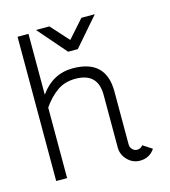

<svg xmlns="http://www.w3.org/2000/svg" viewBox="-94 -666 661 747"><g transform="rotate(-15 237.0 -292.0)"><path d="M257 -476H218L119 -590H173L238 -518L302 -590H356ZM308 -278Q308 -367 218 -367Q175 -367 145 -346Q113 -324 87 -286V-2H43V-583H87V-338Q137 -409 218 -409Q352 -409 352 -280V-66Q352 -55 360 -46.5Q368 -38 379 -38Q394 -38 402 -50L439 -26Q418 6 379 6Q350 6 329 -15.5Q308 -37 308 -66Z"/></g></svg>

Font: Bhavuka
Style: Regular
Weight: 400
Version: 2.94.0; ttfautohint (v1.2) -l 7 -r 28 -G 50 -x 13 -D deva -f